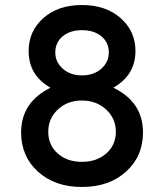

<svg xmlns="http://www.w3.org/2000/svg" viewBox="-20 -732 653 764"><path d="M64 -205Q64 -325 181 -383Q94 -432 94 -529Q94 -608 152.5 -660Q211 -712 306 -712Q401 -712 460 -660Q519 -608 519 -529Q519 -433 431 -383Q549 -326 549 -205Q549 -110 481.5 -49Q414 12 306 12Q198 12 131 -49Q64 -110 64 -205ZM306 -432Q353 -432 383 -458.5Q413 -485 413 -523Q413 -563 383.5 -587.5Q354 -612 306 -612Q259 -612 229.5 -587.5Q200 -563 200 -523Q200 -485 230 -458.5Q260 -432 306 -432ZM441 -208Q441 -260 402.5 -296Q364 -332 306 -332Q248 -332 210 -296Q172 -260 172 -208Q172 -155 209.5 -121.5Q247 -88 306 -88Q365 -88 403 -121.5Q441 -155 441 -208Z"/></svg>

Font: Overpass Light
Style: Bold
Weight: 600
Designer: Delve Withrington, Thomas Jockin
Foundry: Delve Fonts
Version: Version 3.000;DELV;Overpass